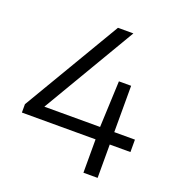

<svg xmlns="http://www.w3.org/2000/svg" viewBox="-133 -850 891 960"><g transform="rotate(20 312.0 -370.0)"><path d="M25 -177.5V-222L331.5 -740H413.5L120.5 -243.5H417L427.5 -490H492.5V-243.5H602.5V-177.5H492.5V0H417V-177.5Z"/></g></svg>

Font: Encode Sans Semi Expanded
Style: Regular
Weight: 400
Width: 6
Designer: Multiple Designers
Foundry: Impallari Type
Version: Version 3.000; ttfautohint (v1.8.3) -l 8 -r 50 -G 200 -x 14 